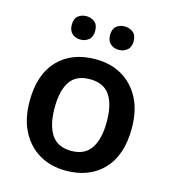

<svg xmlns="http://www.w3.org/2000/svg" viewBox="-111 -834 836 935"><g transform="rotate(15 306.5 -366.5)"><path d="M564 -272Q564 -137 494.5 -63.5Q425 10 305 10Q231 10 173.5 -23Q116 -56 82.5 -119Q49 -182 49 -272Q49 -407 118.5 -479.5Q188 -552 308 -552Q384 -552 441 -519Q498 -486 531 -424Q564 -362 564 -272ZM175 -272Q175 -185 206.5 -137.5Q238 -90 307 -90Q375 -90 406.5 -137.5Q438 -185 438 -272Q438 -359 406.5 -405Q375 -451 306 -451Q237 -451 206 -405Q175 -359 175 -272ZM151 -684Q151 -715 168 -729Q185 -743 210 -743Q234 -743 251.5 -729Q269 -715 269 -684Q269 -654 251.5 -639.5Q234 -625 210 -625Q185 -625 168 -640Q151 -655 151 -684ZM344 -684Q344 -715 361 -729Q378 -743 403 -743Q427 -743 445 -729Q463 -715 463 -684Q463 -654 445 -639.5Q427 -625 403 -625Q378 -625 361 -640Q344 -655 344 -684Z"/></g></svg>

Font: Noto Sans New Tai Lue SemiBold
Style: Regular
Weight: 600
Version: Version 2.003